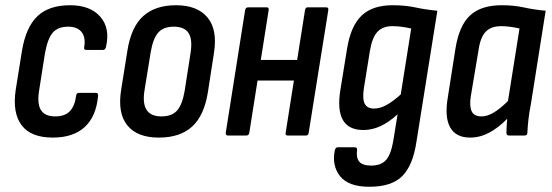

<svg xmlns="http://www.w3.org/2000/svg" viewBox="-20 -518 2111 734"><path d="M182 8Q98 8 62.5 -39.5Q27 -87 40 -174L64 -324Q79 -414 123 -456Q167 -498 248 -498Q325 -498 363.5 -454Q402 -410 385 -338Q382 -327 374 -327H311Q299 -327 302 -338Q308 -376 291.5 -396Q275 -416 241 -416Q201 -416 181.5 -393Q162 -370 152 -315L130 -175Q121 -123 136 -98Q151 -73 191 -73Q228 -73 247 -93Q266 -113 271 -152Q272 -163 282 -163H346Q356 -163 355 -152Q348 -73 304 -32.5Q260 8 182 8Z M587 8Q505 8 467 -38.5Q429 -85 443 -174L467 -324Q481 -414 527 -456Q573 -498 653 -498Q734 -498 773 -451.5Q812 -405 798 -316L775 -167Q761 -77 715 -34.5Q669 8 587 8ZM597 -73Q637 -73 657 -95.5Q677 -118 686 -171L708 -312Q717 -367 701 -391.5Q685 -416 644 -416Q605 -416 585 -393.5Q565 -371 556 -318L533 -176Q524 -124 540 -98.5Q556 -73 597 -73Z M1080 0Q1070 0 1072 -10L1146 -479Q1148 -490 1156 -490H1227Q1237 -490 1235 -479L1160 -10Q1159 0 1150 0ZM852 0Q842 0 843 -10L917 -479Q919 -490 929 -490H999Q1009 -490 1007 -479L933 -10Q931 0 922 0ZM952 -210 965 -289H1132L1119 -210Z M1481 -498Q1529 -498 1568.5 -489.5Q1608 -481 1652 -477L1572 24Q1559 113 1518.5 154.5Q1478 196 1392 196Q1312 196 1280 155.5Q1248 115 1260 56Q1263 45 1271 45H1335Q1347 45 1345 56Q1341 85 1353.5 100Q1366 115 1399 115Q1436 115 1455 94.5Q1474 74 1483 23L1500 -81Q1467 -51 1435 -36Q1403 -21 1369 -21Q1313 -21 1291 -59Q1269 -97 1281 -173L1307 -333Q1321 -419 1362.5 -458.5Q1404 -498 1481 -498ZM1410 -103Q1433 -103 1457.5 -116.5Q1482 -130 1512 -157L1552 -409Q1535 -413 1516.5 -415.5Q1498 -418 1480 -418Q1444 -418 1423.5 -397Q1403 -376 1394 -323L1371 -180Q1365 -139 1374.5 -121Q1384 -103 1410 -103Z M1777 8Q1723 8 1701 -31Q1679 -70 1692 -146L1721 -331Q1735 -420 1777 -459Q1819 -498 1898 -498Q1945 -498 1983 -489.5Q2021 -481 2066 -477L2010 -123Q2003 -87 2000 -59.5Q1997 -32 1996 -10Q1996 0 1985 0H1926Q1916 0 1916 -10Q1916 -23 1917 -36.5Q1918 -50 1919 -64Q1886 -30 1850.5 -11Q1815 8 1777 8ZM1821 -73Q1843 -73 1868 -88Q1893 -103 1922 -132L1966 -409Q1950 -413 1931 -415.5Q1912 -418 1896 -418Q1857 -418 1836.5 -396.5Q1816 -375 1809 -324L1780 -151Q1774 -113 1783 -93Q1792 -73 1821 -73Z"/></svg>

Font: Sofia Sans Condensed SemiBold
Style: Italic
Weight: 600
Italic angle: -9°
Version: Version 4.100